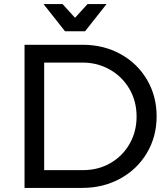

<svg xmlns="http://www.w3.org/2000/svg" viewBox="-20 -919 823 939"><path d="M746 -350Q746 -251 698.5 -171Q651 -91 568 -45.5Q485 0 382 0H100V-700H385Q487 -700 569.5 -654.5Q652 -609 699 -529Q746 -449 746 -350ZM648 -349Q648 -424 613 -484Q578 -544 517.5 -578.5Q457 -613 383 -613H196V-87H387Q460 -87 519.5 -121Q579 -155 613.5 -215Q648 -275 648 -349ZM408 -899H501L396 -766H298L193 -899H286L347 -832Z"/></svg>

Font: Gontserrat
Style: Regular
Weight: 400
Designer: Julieta Ulanovsky
Foundry: Julieta Ulanovsky
Version: Version 6.001